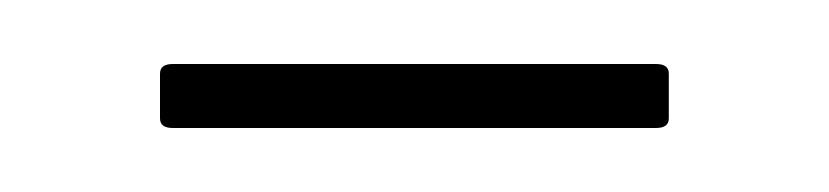

<svg xmlns="http://www.w3.org/2000/svg" viewBox="-20 -622 259 60"><path d="M34 -582Q30 -582 30 -585V-599Q30 -602 34 -602H185Q189 -602 189 -599V-585Q189 -582 185 -582Z"/></svg>

Font: Sofia Sans Condensed Thin
Style: Regular
Weight: 250
Version: Version 4.100